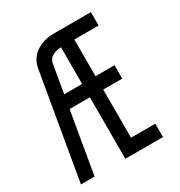

<svg xmlns="http://www.w3.org/2000/svg" viewBox="-163 -797 851 910"><g transform="rotate(-30 262.5 -342.0)"><path d="M259.8 -409.7V-610.4Q232.4 -609.4 212.2 -598.1Q191.9 -586.9 188 -564L161.6 -409.7ZM16.6 0 115.7 -576.7Q124 -626 164.3 -654.8Q204.6 -683.6 263.2 -683.6H465.8V-610.4H333V-409.7H437V-336.4H333V-73.2H465.8V0H259.8V-336.4H148.9L91.3 0Z"/></g></svg>

Font: Anka/Coder Condensed
Style: Regular
Weight: 400
Width: 4
Monospace: yes
Version: Version 1.100